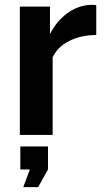

<svg xmlns="http://www.w3.org/2000/svg" viewBox="-20 -551 427 784"><path d="M373 -408Q312 -408 264 -384.5Q216 -361 195 -317V0H61V-524H184V-412Q212 -466 255 -497Q298 -528 346 -531Q357 -531 363 -531Q369 -531 373 -530ZM75 213 102 141H63V47H176V141L136 213Z"/></svg>

Font: Raleway Thin
Style: Bold
Weight: 700
Version: Version 4.026